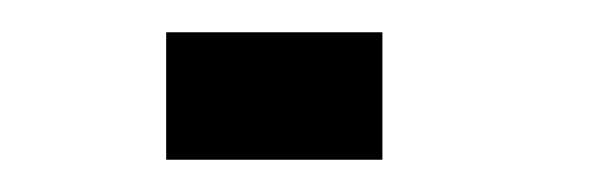

<svg xmlns="http://www.w3.org/2000/svg" viewBox="-20 -741 370 119"><path d="M83 -642H217V-721H83Z"/></svg>

Font: League Gothic Condensed
Style: Regular
Weight: 400
Width: 3
Designer: The League of Moveable Type
Version: Version 1.600; ttfautohint (v1.8.3)